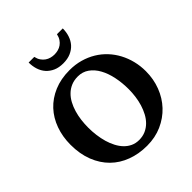

<svg xmlns="http://www.w3.org/2000/svg" viewBox="-245 -1069 1245 1245"><g transform="rotate(-45 378.0 -446.5)"><path d="M559.1 -328.1Q559.1 -386.7 548.1 -439.7Q537.1 -492.7 515.1 -532.7Q493.2 -572.8 460.2 -596.4Q427.2 -620.1 383.8 -620.1Q349.1 -620.1 321.8 -608.4Q294.4 -596.7 273.7 -576.4Q252.9 -556.2 238.3 -528.8Q223.6 -501.5 214.4 -470Q205.1 -438.5 200.9 -404.5Q196.8 -370.6 196.8 -336.9Q196.8 -301.3 201.4 -266.1Q206.1 -231 215.3 -198.7Q224.6 -166.5 239.3 -138.7Q253.9 -110.8 273.4 -90.6Q293 -70.3 318.1 -58.6Q343.3 -46.9 374 -46.9Q407.2 -46.9 434.1 -58.8Q460.9 -70.8 481.4 -91.3Q502 -111.8 516.6 -139.2Q531.2 -166.5 540.8 -197.8Q550.3 -229 554.7 -262.5Q559.1 -295.9 559.1 -328.1ZM720.2 -332Q720.2 -260.3 696 -197Q671.9 -133.8 627.4 -86.4Q583 -39.1 521 -11.5Q459 16.1 383.8 16.1Q309.1 16.1 245.4 -7.6Q181.6 -31.2 135.5 -76.7Q89.4 -122.1 63.2 -188.5Q37.1 -254.9 37.1 -339.8Q37.1 -413.6 60.1 -477.3Q83 -541 126.2 -587.4Q169.4 -633.8 232.2 -660.4Q294.9 -687 375 -687Q426.8 -687 472.7 -674.1Q518.6 -661.1 556.9 -637.9Q595.2 -614.7 625.5 -582.3Q655.8 -549.8 676.8 -510.3Q697.8 -470.7 709 -425.5Q720.2 -380.4 720.2 -332ZM535.2 -909.2Q535.2 -875.5 525.4 -845.7Q515.6 -815.9 496.1 -793.9Q476.6 -772 447 -759Q417.5 -746.1 377.9 -746.1Q338.4 -746.1 309.3 -759Q280.3 -772 260.7 -793.9Q241.2 -815.9 231.7 -845.7Q222.2 -875.5 222.2 -909.2H273.9Q278.8 -886.7 289.6 -871.1Q300.3 -855.5 314.5 -845.7Q328.6 -835.9 345 -831.5Q361.3 -827.1 377.9 -827.1Q395 -827.1 411.6 -831.5Q428.2 -835.9 442.1 -845.7Q456.1 -855.5 466.6 -871.1Q477.1 -886.7 481.9 -909.2Z"/></g></svg>

Font: Charis SIL Afr
Style: Bold
Weight: 700
Foundry: SIL International
Version: Version 5.000